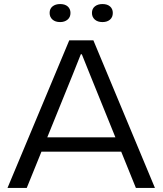

<svg xmlns="http://www.w3.org/2000/svg" viewBox="-20 -928 803 948"><path d="M17 0 322 -729H441L745 0H651L423 -563L384 -660H379L340 -562L112 0ZM175 -179 197 -250H566L587 -179ZM486 -819Q462 -819 448 -831.5Q434 -844 434 -864Q434 -885 448.5 -896.5Q463 -908 486 -908Q510 -908 523.5 -896Q537 -884 537 -864Q537 -843 523 -831Q509 -819 486 -819ZM277 -819Q253 -819 239 -831.5Q225 -844 225 -864Q225 -885 239.5 -896.5Q254 -908 277 -908Q301 -908 314.5 -896Q328 -884 328 -864Q328 -843 313.5 -831Q299 -819 277 -819Z"/></svg>

Font: Mona Sans SemiExpanded
Style: Regular
Weight: 400
Width: 6
Designer: Deni Anggara
Foundry: GitHub
Version: Version 2.000